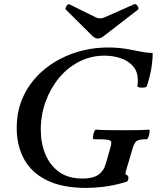

<svg xmlns="http://www.w3.org/2000/svg" viewBox="-20 -909 769 942"><path d="M404 13Q286 13 210 -24.5Q134 -62 98 -128.5Q62 -195 62 -281Q62 -371 98 -443.5Q134 -516 197 -568Q260 -620 341 -648Q422 -676 511 -676Q542 -676 570.5 -673Q599 -670 633 -663Q666 -656 690 -652.5Q714 -649 729 -649Q729 -572 700 -485Q699 -481 687 -479.5Q675 -478 664 -480Q653 -482 654 -488Q656 -497 656 -503.5Q656 -510 656 -517Q656 -558 632.5 -584.5Q609 -611 571.5 -623.5Q534 -636 493 -636Q426 -636 368.5 -606.5Q311 -577 269 -526Q227 -475 203.5 -409.5Q180 -344 180 -273Q180 -207 202.5 -152.5Q225 -98 270 -65.5Q315 -33 384 -33Q436 -33 463 -52Q490 -71 500 -109L523 -190Q526 -199 526 -209Q526 -220 509 -223Q492 -226 440 -226Q435 -226 436 -237.5Q437 -249 441.5 -261Q446 -273 451 -273Q480 -270 581 -270Q682 -270 710 -273Q715 -273 714 -261Q713 -249 708.5 -237.5Q704 -226 700 -226Q663 -226 651 -217.5Q639 -209 631 -182L597 -67Q594 -56 597.5 -53Q601 -50 605.5 -48Q610 -46 610 -37Q610 -27 607 -22.5Q604 -18 597 -16Q536 2 487.5 7.5Q439 13 404 13ZM460 -720Q448 -720 435 -731L304 -861Q300 -865 302.5 -872Q305 -879 310.5 -884.5Q316 -890 320 -888L452 -823Q460 -819 471 -819Q482 -819 491 -823L638 -888Q644 -891 650 -885.5Q656 -880 658.5 -872.5Q661 -865 656 -861L485 -729Q472 -720 460 -720Z"/></svg>

Font: Junicode
Style: Bold Italic
Weight: 700
Italic angle: -11°
Designer: Peter S. Baker
Version: Version 2.100; ttfautohint (v1.8.4)